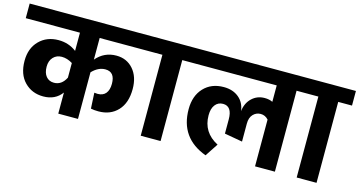

<svg xmlns="http://www.w3.org/2000/svg" viewBox="-96 -1012 2518 1345"><g transform="rotate(15 1163.0 -339.0)"><path d="M516 -587V-430Q574 -498 662 -498Q738 -498 785 -444Q832 -390 832 -301Q832 -200 779.5 -144Q727 -88 640 -88Q610 -88 585 -93L579 -207Q593 -205 603 -205Q642 -205 662 -229.5Q682 -254 682 -299Q682 -385 612 -385Q561 -385 516 -338V0H373V-153Q326 -89 239 -89Q157 -89 103 -144Q49 -199 49 -297Q49 -388 103.5 -443Q158 -498 243 -498Q317 -498 373 -455V-587H-20V-693H913V-587ZM287 -201Q343 -201 373 -261V-367Q334 -391 295 -391Q257 -391 233 -365.5Q209 -340 209 -297Q209 -252 230 -226.5Q251 -201 287 -201Z M1215 -693V-587H1115V0H971V-587H873V-693Z M2044 -693V-587H1944V0H1800V-339Q1777 -365 1744 -365Q1712 -365 1689.5 -341.5Q1667 -318 1667 -274V-144L1537 -167V-270Q1537 -365 1471 -365Q1435 -365 1414 -337.5Q1393 -310 1393 -262Q1393 -138 1507 -79L1445 15Q1247 -58 1247 -267Q1247 -364 1301.5 -422Q1356 -480 1446 -480Q1512 -480 1555 -444.5Q1598 -409 1605 -348Q1612 -408 1650 -444Q1688 -480 1742 -480Q1776 -480 1800 -468V-587H1175V-693Z M2346 -693V-587H2246V0H2102V-587H2004V-693Z"/></g></svg>

Font: FiraGO
Style: Bold
Weight: 700
Designer: bBox Type
Foundry: bBox Type GmbH
Version: Version 1.001;PS 001.001;hotconv 1.0.88;makeotf.lib2.5.64775